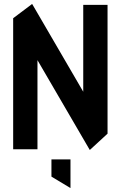

<svg xmlns="http://www.w3.org/2000/svg" viewBox="-20 -737 597 948"><path d="M511 -78 391 -193V-713H511ZM45 0V-646L165 -526V0ZM423 3 45 -646V-647L138 -717H139L511 -78V-77L424 3ZM327 191 234 135V50H328V191Z"/></svg>

Font: Foldit Medium
Style: Regular
Weight: 500
Version: Version 1.003